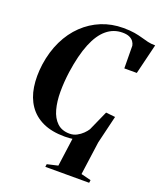

<svg xmlns="http://www.w3.org/2000/svg" viewBox="-174 -862 1007 1200"><g transform="rotate(20 330.0 -262.0)"><path d="M274 229.5 276.5 211 348 194.5 373.5 7Q364 8.5 351.5 9.5Q339 10.5 322 10.5Q236 10.5 176.5 -17.2Q117 -45 82.2 -95.8Q47.5 -146.5 37 -215.2Q26.5 -284 37.5 -365.5Q50.5 -454.5 85.2 -526Q120 -597.5 172.8 -648Q225.5 -698.5 292.2 -725.8Q359 -753 436 -753Q481 -753 511.2 -747.8Q541.5 -742.5 564.5 -735.8Q587.5 -729 609.5 -723.8Q631.5 -718.5 659.5 -718.5L610.5 -517.5H527.5L526 -668Q523.5 -682 514.5 -694.8Q505.5 -707.5 487.8 -715.8Q470 -724 441.5 -724Q382.5 -724 336.8 -686.2Q291 -648.5 259.8 -571.8Q228.5 -495 211.5 -377.5Q202 -308.5 202 -244Q202 -179.5 216 -128.2Q230 -77 261.5 -47Q293 -17 345 -17Q370.5 -17 392.2 -28.5Q414 -40 430.5 -56.2Q447 -72.5 456 -87L515 -219L577 -212.5L532.5 -27L502 194.5L568 211L565.5 229.5Z"/></g></svg>

Font: Merriweather 144pt
Style: Bold Italic
Weight: 700
Italic angle: -7.8°
Version: Version 2.101